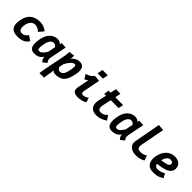

<svg xmlns="http://www.w3.org/2000/svg" viewBox="259 -2064 3623 3623"><g transform="rotate(45 2070.5 -253.0)"><path d="M173.3 -257.8Q166.5 -224.1 166.5 -196.3Q166.5 -99.1 247.1 -99.1H252.9Q286.6 -99.1 312.5 -117.7Q338.4 -136.2 365.7 -170.9Q382.3 -160.2 414.8 -138.4Q447.3 -116.7 463.4 -105.5Q427.7 -50.3 372.8 -23.4Q317.9 3.4 238.3 3.4Q189.9 3.4 152.3 -4.4Q114.7 -12.2 87.9 -35.6Q37.6 -82 37.6 -167Q37.6 -204.6 47.9 -257.3Q94.2 -497.1 335.4 -497.1Q452.6 -497.1 522 -427.7Q507.8 -411.6 479.7 -378.9Q451.7 -346.2 438 -330.1Q428.7 -350.1 390.9 -372.1Q353 -394 306.6 -394Q255.9 -394 220.5 -354.2Q185.1 -314.5 173.3 -257.8Z M685.1 -250.5Q672.9 -189.5 672.9 -151.9Q672.9 -130.9 676.5 -117.9Q680.2 -105 688 -99.9Q695.8 -94.7 701.9 -93.5Q708 -92.3 719.2 -92.3Q737.8 -92.3 759 -106.4Q780.3 -120.6 797.4 -141.6Q814.5 -162.6 826.2 -179.9Q837.9 -197.3 844.7 -210.4Q849.1 -234.9 858.6 -283.4Q868.2 -332 873 -356Q861.3 -373.5 841.1 -386.7Q820.8 -399.9 799.3 -399.9Q788.1 -399.9 777.3 -397Q766.6 -394 752.7 -384.5Q738.8 -375 727.1 -359.4Q715.3 -343.8 703.9 -315.7Q692.4 -287.6 685.1 -250.5ZM952.6 -154.3Q950.2 -140.6 950.2 -130.4Q950.2 -81.5 984.4 -49.3Q971.2 -38.6 945.6 -17.1Q919.9 4.4 907.2 15.1Q859.4 -27.8 859.4 -80.6Q859.4 -86.9 859.9 -90.3Q830.1 -40.5 785.9 -17.6Q741.7 5.4 675.3 5.4Q648.4 5.4 627.7 -1.5Q606.9 -8.3 588.9 -24.7Q570.8 -41 561 -72Q551.3 -103 551.3 -147.5Q551.3 -195.8 564.5 -265.1Q575.2 -320.3 596.4 -363.5Q617.7 -406.7 642.3 -431.9Q667 -457 696.3 -473.6Q725.6 -490.2 750.5 -496.1Q775.4 -502 798.8 -502Q829.6 -502 856.7 -490.7Q883.8 -479.5 897.5 -459.5Q898.9 -466.3 902.1 -480Q905.3 -493.7 907.2 -500.5L1019.5 -494.6Q1008.3 -438 986.1 -324.5Q963.9 -210.9 952.6 -154.3Z M1381.3 -259.3Q1392.6 -317.9 1392.6 -348.6Q1392.6 -396 1365.7 -396Q1343.3 -396 1318.6 -379.6Q1293.9 -363.3 1273.2 -337.9Q1252.4 -312.5 1236.3 -286.4Q1220.2 -260.3 1209.5 -236.3Q1207 -222.2 1201.9 -194.1Q1196.8 -166 1193.8 -151.9Q1220.7 -94.2 1264.6 -94.2Q1309.1 -94.2 1336.2 -129.9Q1363.3 -165.5 1381.3 -259.3ZM1114.7 -360.8Q1115.2 -362.8 1116 -367.2Q1116.7 -371.6 1117.2 -373.5Q1125 -414.6 1128.4 -486.3Q1147.5 -488.3 1185.3 -492.7Q1223.1 -497.1 1242.2 -499Q1242.2 -498.5 1242.4 -496.6Q1242.7 -494.6 1242.7 -493.7Q1242.7 -483.4 1233.9 -406.7Q1253.9 -440.9 1299.6 -467.8Q1345.2 -494.6 1402.3 -494.6Q1518.6 -494.6 1518.6 -361.3Q1518.6 -322.8 1508.3 -269Q1498 -216.3 1485.4 -177.2Q1472.7 -138.2 1451.9 -102.5Q1431.2 -66.9 1403.3 -44.4Q1375.5 -22 1335 -9Q1294.4 3.9 1242.7 3.9Q1188 3.9 1163.6 -29.3Q1163.1 -22.5 1161.6 -2.4Q1160.2 17.6 1158.7 29.8Q1157.2 37.1 1154.3 52Q1151.4 66.9 1149.9 74.2Q1138.7 132.3 1133.3 194.3Q1113.3 194.8 1072.8 196Q1032.2 197.3 1011.7 197.8Q1015.6 144 1029.8 71.3Z M1810.1 -686.5H1952.1L1931.2 -576.7H1789.1ZM1787.6 -507.3Q1808.1 -504.9 1848.9 -501Q1889.6 -497.1 1909.7 -494.6L1844.7 -159.2Q1842.3 -145.5 1842.3 -134.3Q1842.3 -88.9 1884.3 -88.9Q1942.9 -88.9 1997.1 -133.3Q2002 -117.7 2011.7 -86.9Q2021.5 -56.2 2026.4 -40.5Q1991.7 -16.1 1940.9 -3.7Q1890.1 8.8 1840.8 8.8Q1709.5 8.8 1709.5 -90.3Q1709.5 -105.5 1713.4 -126Q1720.7 -165 1735.8 -242.9Q1751 -320.8 1758.8 -359.9Q1742.2 -343.3 1693.4 -319.8Q1684.1 -334.5 1666 -364.7Q1647.9 -395 1639.2 -409.7Q1754.9 -447.3 1787.6 -507.3Z M2547.4 -70.8Q2543.5 -68.8 2523.9 -57.1Q2504.4 -45.4 2487.5 -37.1Q2470.7 -28.8 2445.8 -18.6Q2420.9 -8.3 2392.6 -2.7Q2364.3 2.9 2335.9 2.9Q2242.7 2.9 2199.7 -42.2Q2156.7 -87.4 2156.7 -159.7Q2156.7 -188.5 2162.6 -216.8L2167 -237.3Q2181.2 -303.7 2201.2 -393.1H2194.3Q2173.8 -393.1 2153.3 -387.2Q2155.3 -403.8 2158.9 -437Q2162.6 -470.2 2164.6 -486.8Q2183.6 -492.7 2215.3 -492.7H2222.7Q2226.1 -509.8 2234.4 -551.5Q2242.7 -593.3 2246.1 -610.4Q2266.6 -609.9 2307.4 -608.9Q2348.1 -607.9 2368.2 -607.4Q2362.3 -576.7 2345.2 -494.6Q2368.7 -494.6 2419.7 -494.1Q2470.7 -493.7 2512.2 -493.2Q2553.7 -492.7 2554.2 -492.7Q2550.8 -476.1 2543.7 -442.9Q2536.6 -409.7 2533.2 -393.1Q2499.5 -393.1 2428.2 -393.6Q2356.9 -394 2324.7 -394Q2314.5 -350.1 2304.4 -303.2Q2294.4 -256.3 2289.6 -235.4Q2288.6 -231.9 2287.4 -225.3Q2286.1 -218.8 2285.6 -215.8Q2280.8 -191.4 2280.8 -170.4Q2280.8 -95.7 2354 -95.7Q2376 -95.7 2396 -101.6Q2416 -107.4 2428.7 -114.3Q2441.4 -121.1 2454.6 -132.8Q2467.8 -144.5 2472.4 -149.7Q2477.1 -154.8 2483.9 -163.6Z M2755.4 -250.5Q2743.2 -189.5 2743.2 -151.9Q2743.2 -130.9 2746.8 -117.9Q2750.5 -105 2758.3 -99.9Q2766.1 -94.7 2772.2 -93.5Q2778.3 -92.3 2789.6 -92.3Q2808.1 -92.3 2829.3 -106.4Q2850.6 -120.6 2867.7 -141.6Q2884.8 -162.6 2896.5 -179.9Q2908.2 -197.3 2915 -210.4Q2919.4 -234.9 2929 -283.4Q2938.5 -332 2943.4 -356Q2931.6 -373.5 2911.4 -386.7Q2891.1 -399.9 2869.6 -399.9Q2858.4 -399.9 2847.7 -397Q2836.9 -394 2823 -384.5Q2809.1 -375 2797.4 -359.4Q2785.6 -343.8 2774.2 -315.7Q2762.7 -287.6 2755.4 -250.5ZM3022.9 -154.3Q3020.5 -140.6 3020.5 -130.4Q3020.5 -81.5 3054.7 -49.3Q3041.5 -38.6 3015.9 -17.1Q2990.2 4.4 2977.5 15.1Q2929.7 -27.8 2929.7 -80.6Q2929.7 -86.9 2930.2 -90.3Q2900.4 -40.5 2856.2 -17.6Q2812 5.4 2745.6 5.4Q2718.8 5.4 2698 -1.5Q2677.2 -8.3 2659.2 -24.7Q2641.1 -41 2631.3 -72Q2621.6 -103 2621.6 -147.5Q2621.6 -195.8 2634.8 -265.1Q2645.5 -320.3 2666.7 -363.5Q2688 -406.7 2712.6 -431.9Q2737.3 -457 2766.6 -473.6Q2795.9 -490.2 2820.8 -496.1Q2845.7 -502 2869.1 -502Q2899.9 -502 2927 -490.7Q2954.1 -479.5 2967.8 -459.5Q2969.2 -466.3 2972.4 -480Q2975.6 -493.7 2977.5 -500.5L3089.8 -494.6Q3078.6 -438 3056.4 -324.5Q3034.2 -210.9 3022.9 -154.3Z M3421.9 -694.3 3329.6 -212.4Q3325.7 -189 3325.7 -172.9Q3325.7 -133.8 3346.2 -115Q3366.7 -96.2 3410.2 -96.2Q3480 -96.2 3544.4 -138.7Q3550.3 -122.1 3561.8 -89.4Q3573.2 -56.6 3579.1 -40.5Q3544.4 -16.1 3495.4 -3.7Q3446.3 8.8 3397.5 8.8Q3304.2 8.8 3250.2 -33Q3196.3 -74.7 3196.3 -140.6Q3196.3 -161.6 3200.7 -185.1Q3216.8 -271.5 3248.8 -444.6Q3280.8 -617.7 3296.9 -704.1Q3317.4 -702.1 3359.1 -699.2Q3400.9 -696.3 3421.9 -694.3Z M3800.3 -264.6Q3848.6 -270.5 3898.2 -283.2Q3947.8 -295.9 3958.5 -304.7Q3983.4 -325.2 3983.4 -347.2Q3983.4 -368.7 3966.6 -384Q3949.7 -399.4 3913.6 -399.4Q3876.5 -399.4 3844.2 -362.5Q3812 -325.7 3800.3 -264.6ZM3931.6 -498.5Q3971.2 -498.5 4002.4 -489.3Q4033.7 -480 4052.7 -465.3Q4071.8 -450.7 4084.5 -430.7Q4097.2 -410.6 4102.1 -390.9Q4106.9 -371.1 4106.9 -350.1Q4106.9 -321.3 4099.1 -300.3Q4076.7 -240.7 4007.3 -210.2Q3938 -179.7 3790.5 -162.1Q3790.5 -136.7 3811.3 -116.2Q3832 -95.7 3864.7 -95.7Q3954.1 -95.7 4020 -144L4069.8 -56.2Q4039.6 -40 4031.2 -35.9Q4022.9 -31.7 4000.7 -21.2Q3978.5 -10.7 3967.8 -8.5Q3957 -6.3 3935.8 -1.7Q3914.6 2.9 3893.1 3.9Q3871.6 4.9 3842.3 4.9Q3756.8 4.9 3711.4 -44.2Q3666 -93.3 3666 -178.7Q3666 -212.9 3673.3 -252Q3683.6 -304.7 3705.8 -349.4Q3728 -394 3760.5 -427.5Q3793 -460.9 3836.9 -479.7Q3880.9 -498.5 3931.6 -498.5Z"/></g></svg>

Font: Fantasque Sans Mono
Style: Bold Italic
Weight: 700
Italic angle: -11°
Monospace: yes
Designer: Jany Belluz
Version: Version 1.7.1